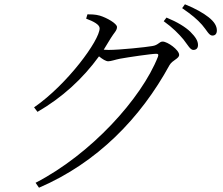

<svg xmlns="http://www.w3.org/2000/svg" viewBox="-20 -819 1040 896"><path d="M836 -635C857 -608 868 -586 882 -586C896 -586 904 -594 904 -609C904 -628 893 -646 868 -671C845 -693 808 -716 757 -737L744 -720C786 -690 815 -660 836 -635ZM923 -703C945 -678 955 -653 971 -653C984 -653 992 -661 992 -677C992 -697 981 -717 953 -739C930 -757 893 -779 843 -799L830 -781C875 -750 900 -729 923 -703ZM146 34 162 57C434 -60 636 -268 771 -515C785 -539 816 -545 816 -563C816 -586 762 -625 739 -625C723 -625 719 -608 690 -604C663 -599 539 -586 487 -586L464 -587L497 -641C512 -666 526 -676 526 -693C526 -709 479 -736 446 -746C425 -752 405 -752 388 -752L382 -732C417 -719 445 -704 445 -687C445 -631 294 -425 139 -318L155 -297C269 -363 365 -450 442 -556C458 -543 474 -533 485 -533C498 -533 519 -541 540 -545C578 -552 687 -568 709 -568C718 -568 721 -565 717 -554C640 -359 404 -99 146 34Z"/></svg>

Font: Noto Serif CJK HK Light
Style: Regular
Weight: 300
Designer: Ryoko NISHIZUKA 西塚涼子 (kana & ideographs); Frank Grießhammer (Latin, Greek & Cyrillic); Wenlong ZHANG 张文龙 (bopomofo); San
Foundry: Adobe
Version: Version 2.001;hotconv 1.1.0;makeotfexe 2.6.0